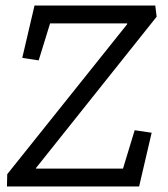

<svg xmlns="http://www.w3.org/2000/svg" viewBox="-20 -670 603 690"><path d="M480 0H5L6 -44L437 -583V-586H160L119 -453L60 -462L104 -650H538L543 -610L110 -67L109 -64H422L464 -202L525 -193Z"/></svg>

Font: Zilla Slab
Style: Italic
Weight: 400
Italic angle: -6°
Designer: Typotheque.com
Foundry: Typotheque type foundry
Version: Version 1.1; 2017; ttfautohint (v1.6)